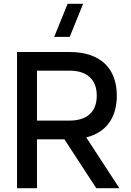

<svg xmlns="http://www.w3.org/2000/svg" viewBox="-20 -995 691 1015"><path d="M266.5 -800 337.5 -975H419.5L348.5 -800ZM320.5 -258.5H175.5V0H70V-720H348.5Q409.5 -720 456 -704.2Q502.5 -688.5 534 -658.8Q565.5 -629 581.5 -586.2Q597.5 -543.5 597.5 -489.5Q597.5 -402.5 556.8 -345.8Q516 -289 436 -268.5L611 0H489ZM175.5 -357.5H347.5Q417 -357.5 454.2 -391.5Q491.5 -425.5 491.5 -489.5Q491.5 -553 454.2 -587.2Q417 -621.5 347.5 -621.5H175.5Z"/></svg>

Font: Vela Sans SemBd
Style: Regular
Weight: 600
Designer: Principal design: Mikhail Sharanda - project Manrope.
Design modification: Ravid Balaliev
Foundry: Mikhail Sharanda
Version: Version 1.001